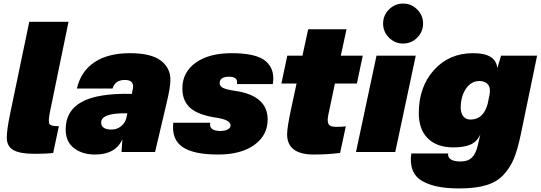

<svg xmlns="http://www.w3.org/2000/svg" viewBox="-20 -852 3030 1076"><path d="M259 -220Q249 -169 258 -156.5Q267 -144 310 -145L278 5Q241 10 176 10Q90 10 54 -11.5Q18 -33 18 -81Q18 -123 36 -211L144 -730H364Z M708 -554Q826 -554 880.5 -513Q935 -472 935 -405Q935 -364 914 -276L849 0H661L666 -72Q628 14 512 14Q442 14 395 -21.5Q348 -57 348 -127Q348 -231 437.5 -280.5Q527 -330 719 -326L721 -337Q726 -358 726 -367Q726 -404 680 -404Q625 -404 611 -356H411Q433 -452 509 -503Q585 -554 708 -554ZM547 -165Q547 -126 606 -126Q636 -126 659 -145Q682 -164 688 -191L694 -217Q547 -220 547 -165Z M1278 -554Q1417 -554 1469.5 -509Q1522 -464 1509 -381H1308Q1311 -405 1299 -413.5Q1287 -422 1263 -422Q1211 -422 1211 -386Q1211 -369 1229.5 -359.5Q1248 -350 1296 -343Q1480 -317 1480 -182Q1480 -94 1405.5 -40Q1331 14 1202 14Q1064 14 1002.5 -28.5Q941 -71 951 -164H1158Q1154 -140 1169 -129Q1184 -118 1215 -118Q1240 -118 1256 -126.5Q1272 -135 1272 -150Q1272 -180 1195 -192Q1093 -207 1047.5 -246Q1002 -285 1002 -356Q1002 -447 1076.5 -500.5Q1151 -554 1278 -554Z M1820 -209Q1810 -161 1829 -148.5Q1848 -136 1918 -144L1886 5Q1817 14 1738 14Q1589 14 1589 -100Q1589 -136 1610 -235L1642 -384H1557L1590 -540H1675L1707 -688H1922L1890 -540H2013L1980 -384H1857Z M2310 -540 2195 0H1975L2090 -540ZM2160 -641Q2127 -674 2127 -720Q2127 -766 2160 -799Q2193 -832 2239 -832Q2285 -832 2318 -799Q2351 -766 2351 -720Q2351 -674 2318 -641Q2285 -608 2239 -608Q2193 -608 2160 -641Z M2898 -96Q2881 -15 2860.5 35.5Q2840 86 2802.5 127Q2765 168 2704.5 186Q2644 204 2554 204Q2487 204 2437 194.5Q2387 185 2348 163.5Q2309 142 2293 102.5Q2277 63 2285 8H2492Q2488 28 2505.5 40.5Q2523 53 2561 53Q2603 53 2625.5 30Q2648 7 2658 -39L2672 -99Q2653 -57 2616 -41.5Q2579 -26 2521 -26Q2429 -26 2378 -76Q2327 -126 2327 -218Q2327 -365 2412 -459.5Q2497 -554 2632 -554Q2759 -554 2767 -470L2788 -540H2990ZM2562 -248Q2562 -219 2576 -200.5Q2590 -182 2617 -182Q2689 -182 2713 -270L2715 -280L2714 -275Q2714 -276 2714.5 -277.5Q2715 -279 2715 -280L2722 -314L2723 -318Q2731 -358 2715 -378Q2699 -398 2667 -398Q2621 -398 2591.5 -355Q2562 -312 2562 -248Z"/></svg>

Font: Nacelle Black
Style: Italic
Weight: 900
Italic angle: -12°
Designer: Sora Sagano
Foundry: Sora Sagano
Version: Version 1.000;FEAKit 1.0